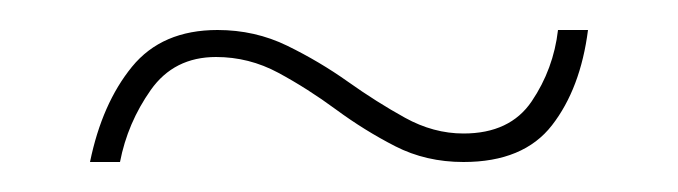

<svg xmlns="http://www.w3.org/2000/svg" viewBox="-20 -387 452 128"><path d="M40 -279Q48 -318 68 -342.5Q88 -367 125 -367Q150 -367 171.5 -356.5Q193 -346 212 -332.5Q231 -319 250 -308.5Q269 -298 289 -298Q320 -298 334.5 -319.5Q349 -341 352 -367H372Q367 -328 348 -303.5Q329 -279 289 -279Q264 -279 243.5 -289.5Q223 -300 204 -314Q185 -328 165.5 -338.5Q146 -349 124 -349Q96 -349 80.5 -327Q65 -305 60 -279Z"/></svg>

Font: Poppins Devanagari Thin
Style: Regular
Weight: 100
Designer: Ninad Kale (Devanagari), Jonny Pinhorn (Latin)
Foundry: Indian Type Foundry
Version: 4.005